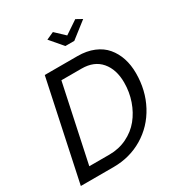

<svg xmlns="http://www.w3.org/2000/svg" viewBox="-210 -1055 1112 1194"><g transform="rotate(-30 346.0 -458.0)"><path d="M294.9 -892.1 348.1 -916 415 -853 508.8 -916 551.8 -892.1 436 -801.8H372.1ZM170.9 -710H405.8Q471.2 -710 522 -689Q572.8 -668 604.2 -630.6Q635.7 -593.3 651.9 -544.2Q668 -495.1 668 -437Q668 -313.5 614.5 -213.4Q561 -113.3 466.3 -56.6Q371.6 0 254.9 0H20ZM272 -80.1Q339.8 -80.1 397.5 -108.2Q455.1 -136.2 493.7 -183.6Q532.2 -231 553.7 -293Q575.2 -355 575.2 -422.9Q575.2 -516.6 527.1 -573.2Q479 -629.9 389.2 -629.9H244.1L127 -80.1Z"/></g></svg>

Font: Rawline Medium
Style: Italic
Weight: 500
Italic angle: -12°
Designer: Matt McInerney, Pablo Impallari, Rodrigo Fuenzalida
Foundry: Matt McInerney, Pablo Impallari, Rodrigo Fuenzalida
Version: Version 4.020;PS 004.020;hotconv 1.0.88;makeotf.lib2.5.64775